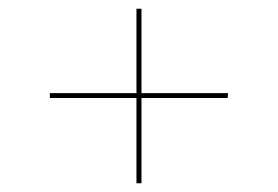

<svg xmlns="http://www.w3.org/2000/svg" viewBox="-20 -580 636 439"><path d="M292 -161V-356H94V-367H292V-560H303.5V-367H501.5L500.5 -356H303.5V-161Z"/></svg>

Font: Hepta Slab ExtraLight Thin
Style: Regular
Weight: 250
Version: Version 1.102